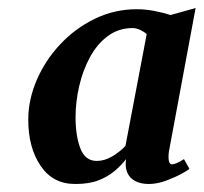

<svg xmlns="http://www.w3.org/2000/svg" viewBox="-20 -824 508 479"><path d="M401.5 -446.5Q399.5 -432.5 401.2 -423.2Q403 -414 408.5 -414Q413 -414 420.2 -416.8Q427.5 -419.5 439 -427L452.5 -403Q449.5 -399.5 433 -390.5Q416.5 -381.5 394.2 -373.2Q372 -365 351 -365Q331.5 -365 317.5 -372.2Q303.5 -379.5 297.5 -393.5Q291.5 -407.5 294.5 -427Q282.5 -411.5 266 -397.5Q249.5 -383.5 226 -374.2Q202.5 -365 168.5 -365Q112.5 -364.5 81.5 -410Q50.5 -455.5 50.5 -525.5Q50.5 -575 71.5 -624Q92.5 -673 129.8 -713Q167 -753 216.2 -777Q265.5 -801 321.5 -801Q343 -801 366 -796.5Q389 -792 405.5 -786.5L468 -804ZM346 -739Q338.5 -745.5 328.8 -749.8Q319 -754 311 -754Q276 -754 249.2 -734.2Q222.5 -714.5 204.8 -682Q187 -649.5 177.8 -610Q168.5 -570.5 168.5 -531.5Q168.5 -485 180.5 -453.8Q192.5 -422.5 221.5 -422.5Q241 -422.5 260.2 -434Q279.5 -445.5 293 -460Z"/></svg>

Font: Merriweather 28pt
Style: Bold Italic
Weight: 700
Italic angle: -7.8°
Version: Version 2.101